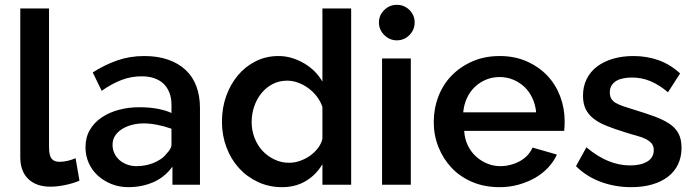

<svg xmlns="http://www.w3.org/2000/svg" viewBox="-20 -765 2873 795"><path d="M64 -730H183V-157Q183 -137 186 -125Q189 -113 195 -106.5Q201 -100 209 -97.5Q217 -95 226 -95Q244 -95 262 -99.5Q280 -104 293 -110L309 -17Q284 -6 250.5 1Q217 8 189 8Q130 8 97 -24Q64 -56 64 -114Z M694 0V-75Q662 -31 614.5 -10.5Q567 10 511 10Q474 10 441.5 -3Q409 -16 385 -38Q361 -60 347.5 -90Q334 -120 334 -155Q334 -196 352 -227Q370 -258 401.5 -279Q433 -300 473 -310.5Q513 -321 556 -321Q601 -321 635.5 -314Q670 -307 690 -297V-332Q690 -359 681.5 -381Q673 -403 657.5 -418Q642 -433 619 -441Q596 -449 566 -449Q523 -449 483.5 -434Q444 -419 401 -389L364 -465Q412 -496 464.5 -514.5Q517 -533 577 -533Q633 -533 676 -518Q719 -503 748.5 -475.5Q778 -448 793 -408Q808 -368 808 -318V0ZM669 -128Q678 -137 684 -147Q690 -157 690 -166V-232Q662 -242 632 -248Q602 -254 575 -254Q551 -254 528.5 -248.5Q506 -243 487.5 -232Q469 -221 457.5 -204.5Q446 -188 446 -165Q446 -146 454 -129.5Q462 -113 475.5 -101.5Q489 -90 507 -83.5Q525 -77 545 -77Q562 -77 579.5 -80Q597 -83 613.5 -89.5Q630 -96 644.5 -105.5Q659 -115 669 -128Z M1315 0V-85Q1288 -40 1245.5 -15Q1203 10 1148 10Q1094 10 1048 -11.5Q1002 -33 969 -69.5Q936 -106 917.5 -155.5Q899 -205 899 -261Q899 -318 916.5 -367Q934 -416 965 -453Q996 -490 1039 -511.5Q1082 -533 1133 -533Q1163 -533 1190 -524.5Q1217 -516 1240.5 -502Q1264 -488 1283 -469Q1302 -450 1315 -427V-730H1434V0ZM1315 -322Q1307 -346 1291.5 -366Q1276 -386 1256 -400.5Q1236 -415 1213.5 -423Q1191 -431 1169 -431Q1136 -431 1109 -417Q1082 -403 1062.5 -379Q1043 -355 1032.5 -324Q1022 -293 1022 -260Q1022 -225 1034 -194Q1046 -163 1067 -140.5Q1088 -118 1116.5 -104.5Q1145 -91 1177 -91Q1199 -91 1221 -98.5Q1243 -106 1262 -119Q1281 -132 1295.5 -150.5Q1310 -169 1315 -190Z M1562 0V-523H1681V0ZM1549 -672Q1549 -702 1571 -723.5Q1593 -745 1623 -745Q1654 -745 1675.5 -723.5Q1697 -702 1697 -672Q1697 -642 1675.5 -620Q1654 -598 1623 -598Q1593 -598 1571 -620Q1549 -642 1549 -672Z M2049 10Q1986 10 1935.5 -11.5Q1885 -33 1850 -70Q1815 -107 1795.5 -156Q1776 -205 1776 -259Q1776 -315 1795 -365Q1814 -415 1850 -452Q1886 -489 1936.5 -511Q1987 -533 2049 -533Q2112 -533 2162 -510.5Q2212 -488 2246.5 -451.5Q2281 -415 2299.5 -366Q2318 -317 2318 -264Q2318 -252 2317.5 -241Q2317 -230 2316 -223H1902Q1904 -190 1917 -163Q1930 -136 1951 -117Q1972 -98 1998 -87.5Q2024 -77 2052 -77Q2073 -77 2094 -82.5Q2115 -88 2133 -98Q2151 -108 2164.5 -122.5Q2178 -137 2185 -154L2286 -125Q2273 -96 2249.5 -71Q2226 -46 2195.5 -28.5Q2165 -11 2127.5 -0.5Q2090 10 2049 10ZM2200 -300Q2197 -332 2184 -359.5Q2171 -387 2150.5 -406Q2130 -425 2104 -435.5Q2078 -446 2049 -446Q2018 -446 1992 -435Q1966 -424 1946 -405Q1926 -386 1913.5 -359Q1901 -332 1898 -300Z M2594 10Q2527 10 2467.5 -12Q2408 -34 2365 -77L2408 -155Q2455 -116 2499.5 -98Q2544 -80 2589 -80Q2633 -80 2660 -96Q2687 -112 2687 -144Q2687 -160 2678.5 -170.5Q2670 -181 2654.5 -189Q2639 -197 2616.5 -203Q2594 -209 2566 -218Q2524 -231 2491.5 -244Q2459 -257 2437.5 -274Q2416 -291 2405 -313.5Q2394 -336 2394 -369Q2394 -407 2409 -437.5Q2424 -468 2451.5 -489Q2479 -510 2517.5 -521.5Q2556 -533 2603 -533Q2659 -533 2707.5 -515.5Q2756 -498 2796 -461L2746 -383Q2709 -414 2673 -429Q2637 -444 2597 -444Q2579 -444 2562.5 -441Q2546 -438 2533.5 -431Q2521 -424 2513 -412Q2505 -400 2505 -383Q2505 -367 2511 -356.5Q2517 -346 2530 -338.5Q2543 -331 2562.5 -324.5Q2582 -318 2608 -310Q2654 -296 2689.5 -283Q2725 -270 2750.5 -253.5Q2776 -237 2789 -213Q2802 -189 2802 -153Q2802 -115 2787.5 -84.5Q2773 -54 2745.5 -33Q2718 -12 2679.5 -1Q2641 10 2594 10Z"/></svg>

Font: Rising Sun SemiBold
Style: Regular
Weight: 600
Designer: Matt McInerney, Pablo Impallari, Rodrigo Fuenzalida (Raleway font), Stephen Hutchings (Greek), Cristiano Sobral (main ch
Foundry: The Rising Sun Project Authors
Version: Version 4.327; ttfautohint (v1.8.4.7-5d5b-dirty)